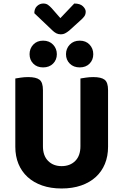

<svg xmlns="http://www.w3.org/2000/svg" viewBox="-20 -1054 701 1091"><path d="M330 17Q268 17 219.5 0Q171 -17 137 -48Q103 -79 85 -122.5Q67 -166 67 -220V-608Q78 -610 98.5 -613Q119 -616 140 -616Q185 -616 204.5 -601Q224 -586 224 -542V-223Q224 -169 253.5 -139.5Q283 -110 330 -110Q378 -110 407.5 -139.5Q437 -169 437 -223V-608Q448 -610 468.5 -613Q489 -616 510 -616Q555 -616 574.5 -601Q594 -586 594 -542V-220Q594 -166 576 -122.5Q558 -79 524 -48Q490 -17 441 0Q392 17 330 17ZM303 -746Q303 -714 281.5 -692.5Q260 -671 225 -671Q190 -671 169 -692.5Q148 -714 148 -746Q148 -778 169 -800.5Q190 -823 225 -823Q260 -823 281.5 -800.5Q303 -778 303 -746ZM510 -746Q510 -714 489 -692.5Q468 -671 433 -671Q398 -671 376.5 -692.5Q355 -714 355 -746Q355 -778 376.5 -800.5Q398 -823 433 -823Q468 -823 489 -800.5Q510 -778 510 -746ZM175 -979Q175 -1005 190.5 -1019.5Q206 -1034 226 -1034Q242 -1034 252.5 -1026.5Q263 -1019 274 -1007L323 -951L402 -1034Q435 -1034 451 -1018.5Q467 -1003 467 -988Q467 -972 459 -961Q451 -950 437 -938L373 -880Q363 -872 351.5 -865.5Q340 -859 325 -859Q311 -859 299.5 -865Q288 -871 278 -881Z"/></svg>

Font: Baloo Bhai 2
Style: Bold
Weight: 700
Designer: Supriya Tembe, Noopur Datye and Ek Type
Foundry: Ek Type
Version: Version 1.640;PS 1.000;hotconv 16.6.51;makeotf.lib2.5.65220;